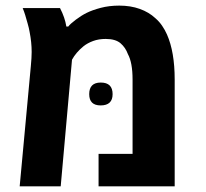

<svg xmlns="http://www.w3.org/2000/svg" viewBox="-20 -661 730 681"><path d="M49.8 0 89.4 -426.8Q92.3 -457 92.3 -476.6Q92.3 -511.2 85 -547.9Q83 -560.5 77.9 -578.1Q72.8 -595.7 69.3 -607.9Q67.4 -614.3 65.2 -620.1Q63 -626 60.5 -632.3H192.9Q210.4 -598.6 215.3 -566.9H222.2Q229 -576.2 248.8 -591.1Q268.6 -606 287.1 -615.2Q306.6 -625 336.9 -633.1Q367.2 -641.1 402.8 -641.1Q443.4 -641.1 475.8 -629.4Q508.3 -617.7 530.8 -596.7Q544.9 -584.5 554.9 -569.8Q564.9 -555.2 572.3 -538.6Q599.6 -476.6 599.6 -378.9V0H329.6V-115.2H450.2V-378.9Q450.2 -439 433.6 -469.2Q425.3 -492.2 407.5 -507.6Q389.6 -522.9 355 -522.9Q330.1 -522.9 310.3 -515.6Q290.5 -508.3 276.4 -497.1Q249 -474.6 235.4 -449.2L195.3 0ZM336.9 -287.1Q296.4 -287.1 296.4 -327.1Q296.4 -368.2 337.4 -368.2Q379.4 -368.2 379.4 -327.1Q379.4 -287.1 336.9 -287.1Z"/></svg>

Font: Open Sans
Style: Bold
Weight: 700
Designer: Monotype Design Team
Foundry: Monotype Imaging Inc.
Version: Version 3.000; ttfautohint (v1.8.4)